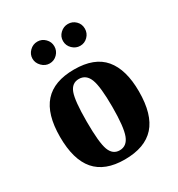

<svg xmlns="http://www.w3.org/2000/svg" viewBox="-164 -776 827 893"><g transform="rotate(-30 250.0 -329.5)"><path d="M461.9 -231.9Q461.9 -108.4 408.9 -49.3Q356 9.8 247.1 9.8Q141.6 9.8 89.8 -50Q38.1 -109.9 38.1 -231.9Q38.1 -353.5 90.6 -412.4Q143.1 -471.2 251 -471.2Q359.9 -471.2 410.9 -410.4Q461.9 -349.6 461.9 -231.9ZM318.8 -231.9Q318.8 -339.4 303 -380.6Q287.1 -421.9 248 -421.9Q210.4 -421.9 195.8 -382.3Q181.2 -342.8 181.2 -231.9Q181.2 -119.1 196 -79.1Q210.9 -39.1 248 -39.1Q286.6 -39.1 302.7 -81.3Q318.8 -123.5 318.8 -231.9ZM332 -551.8Q308.6 -551.8 290.8 -569.1Q272.9 -586.4 272.9 -610.8Q272.9 -635.3 290.8 -652.1Q308.6 -668.9 332 -668.9Q356 -668.9 373 -652.3Q390.1 -635.7 390.1 -610.8Q390.1 -586.4 373 -569.1Q356 -551.8 332 -551.8ZM168 -551.8Q144.5 -551.8 126.7 -569.8Q108.9 -587.9 108.9 -610.8Q108.9 -634.3 126.5 -651.6Q144 -668.9 168 -668.9Q191.9 -668.9 209 -651.6Q226.1 -634.3 226.1 -610.8Q226.1 -586.4 209 -569.1Q191.9 -551.8 168 -551.8Z"/></g></svg>

Font: Tinos
Style: Bold
Weight: 700
Designer: Steve Matteson
Foundry: Monotype Imaging Inc.
Version: Version 1.23